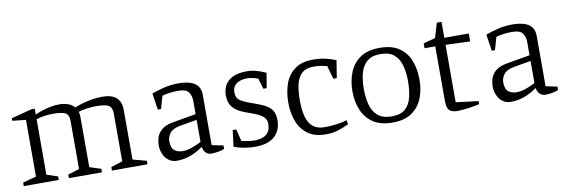

<svg xmlns="http://www.w3.org/2000/svg" viewBox="-48 -940 3800 1291"><g transform="rotate(-10 1852.0 -294.5)"><path d="M33 0V-24L125 -49V-436L33 -446V-463L173 -500H196V-460Q215 -469 242 -478Q269 -487 300.5 -493.5Q332 -500 363 -500Q393 -500 421.5 -490.5Q450 -481 466 -461Q488 -470 518.5 -479Q549 -488 584.5 -494Q620 -500 658 -500Q702 -500 729.5 -487Q757 -474 770.5 -449Q784 -424 784 -389V-49L878 -24V0H635V-24L714 -49V-377Q714 -415 692 -430Q670 -445 602 -445Q576 -445 542.5 -440.5Q509 -436 484 -428Q486 -421 487.5 -411.5Q489 -402 489 -391V-49L567 -24V0H341V-24L419 -49V-377Q419 -418 396 -431.5Q373 -445 307 -445Q282 -445 250.5 -440.5Q219 -436 196 -428V-49L272 -24V0Z M1078 11Q1044 11 1020.5 -7.5Q997 -26 985.5 -54.5Q974 -83 974 -112Q974 -136 982 -164Q990 -192 1017 -216Q1044 -240 1100 -249L1255 -276V-364Q1255 -402 1237.5 -426.5Q1220 -451 1163 -451Q1140 -451 1111.5 -447.5Q1083 -444 1057 -437L1032 -350H1010L993 -463Q1034 -478 1080 -489Q1126 -500 1176 -500Q1221 -500 1254.5 -490Q1288 -480 1306.5 -457Q1325 -434 1325 -395V-52L1403 -36V-12Q1380 -3 1355.5 0.5Q1331 4 1315 4Q1293 4 1277.5 -10Q1262 -24 1257 -52Q1219 -24 1173.5 -6.5Q1128 11 1078 11ZM1128 -46Q1158 -46 1193.5 -59Q1229 -72 1255 -86V-237L1140 -217Q1088 -208 1068.5 -182Q1049 -156 1049 -127Q1049 -81 1071.5 -63.5Q1094 -46 1128 -46Z M1611 10Q1579 10 1539.5 3.5Q1500 -3 1468 -16L1482 -127H1506L1527 -45Q1544 -41 1566.5 -37Q1589 -33 1618 -33Q1668 -33 1696.5 -56Q1725 -79 1725 -129Q1725 -155 1706 -174.5Q1687 -194 1634 -213L1582 -232Q1527 -253 1502 -283.5Q1477 -314 1477 -363Q1477 -428 1519 -464Q1561 -500 1645 -500Q1677 -500 1709 -491Q1741 -482 1773 -467L1756 -365H1733L1712 -437Q1699 -443 1677 -448Q1655 -453 1641 -453Q1591 -453 1564 -433Q1537 -413 1537 -377Q1537 -341 1555 -325Q1573 -309 1615 -293L1677 -270Q1724 -253 1748.5 -234.5Q1773 -216 1781.5 -193Q1790 -170 1790 -141Q1790 -71 1745 -30.5Q1700 10 1611 10Z M2095 10Q2019 10 1972 -24.5Q1925 -59 1903.5 -116.5Q1882 -174 1882 -243Q1882 -315 1903 -373Q1924 -431 1971 -465.5Q2018 -500 2095 -500Q2140 -500 2175.5 -492.5Q2211 -485 2251 -469L2232 -350H2208L2183 -440Q2164 -445 2139.5 -449Q2115 -453 2092 -453Q2040 -453 2011.5 -427.5Q1983 -402 1972 -355.5Q1961 -309 1961 -246Q1961 -204 1966.5 -167Q1972 -130 1986 -101Q2000 -72 2026.5 -55.5Q2053 -39 2095 -39Q2136 -39 2178 -44.5Q2220 -50 2247 -60L2253 -31Q2209 -11 2174.5 -0.5Q2140 10 2095 10Z M2550 10Q2468 10 2417.5 -24.5Q2367 -59 2343.5 -116.5Q2320 -174 2320 -243Q2320 -315 2343.5 -373Q2367 -431 2417.5 -465.5Q2468 -500 2550 -500Q2633 -500 2683 -465.5Q2733 -431 2755.5 -373Q2778 -315 2778 -243Q2778 -174 2755 -116.5Q2732 -59 2682 -24.5Q2632 10 2550 10ZM2553 -32Q2613 -32 2644.5 -60Q2676 -88 2688 -136.5Q2700 -185 2700 -246Q2700 -306 2687 -354Q2674 -402 2641 -430Q2608 -458 2547 -458Q2489 -458 2456.5 -430Q2424 -402 2411 -354Q2398 -306 2398 -246Q2398 -185 2411.5 -136.5Q2425 -88 2458.5 -60Q2492 -32 2553 -32Z M2997 9Q2969 9 2952 1.5Q2935 -6 2928 -24Q2921 -42 2921 -74V-445H2848V-478L2929 -500L2959 -600H2991V-491H3158V-437L2991 -443V-51L3144 -32V-11Q3124 -6 3093.5 -1Q3063 4 3036 6.5Q3009 9 2997 9Z M3358 11Q3324 11 3300.5 -7.5Q3277 -26 3265.5 -54.5Q3254 -83 3254 -112Q3254 -136 3262 -164Q3270 -192 3297 -216Q3324 -240 3380 -249L3535 -276V-364Q3535 -402 3517.5 -426.5Q3500 -451 3443 -451Q3420 -451 3391.5 -447.5Q3363 -444 3337 -437L3312 -350H3290L3273 -463Q3314 -478 3360 -489Q3406 -500 3456 -500Q3501 -500 3534.5 -490Q3568 -480 3586.5 -457Q3605 -434 3605 -395V-52L3683 -36V-12Q3660 -3 3635.5 0.5Q3611 4 3595 4Q3573 4 3557.5 -10Q3542 -24 3537 -52Q3499 -24 3453.5 -6.5Q3408 11 3358 11ZM3408 -46Q3438 -46 3473.5 -59Q3509 -72 3535 -86V-237L3420 -217Q3368 -208 3348.5 -182Q3329 -156 3329 -127Q3329 -81 3351.5 -63.5Q3374 -46 3408 -46Z"/></g></svg>

Font: Manuale Light
Style: Regular
Weight: 300
Designer: Eduardo Tunni / Pablo Cosgaya
Foundry: Eduardo Tunni / Pablo Cosgaya
Version: Version 1.002